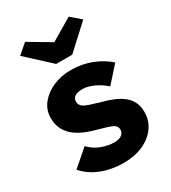

<svg xmlns="http://www.w3.org/2000/svg" viewBox="-193 -884 881 991"><g transform="rotate(-30 247.5 -388.0)"><path d="M250 10Q173 10 113 -15Q53 -40 18 -82L115 -166Q146 -134 185 -120Q224 -106 259 -106Q287 -106 302.5 -117.5Q318 -129 318 -148Q318 -168 300 -179Q282 -189 216 -207Q121 -231 78 -274Q36 -316 36 -378Q36 -427 66 -464Q96 -501 144 -521.5Q192 -542 248 -542Q314 -542 370.5 -520Q427 -498 468 -461L384 -367Q357 -392 320 -409.5Q283 -427 253 -427Q191 -427 191 -386Q191 -365 212 -352Q222 -346 244 -338.5Q266 -331 304 -320Q351 -308 385 -291.5Q419 -275 439 -253Q471 -218 471 -165Q471 -114 442.5 -74.5Q414 -35 364 -12.5Q314 10 250 10ZM200 -607 60 -736 118 -786 248 -709 378 -786 436 -736 296 -607Z"/></g></svg>

Font: Lexend Deca
Style: Bold
Weight: 700
Designer: Bonnie Shaver-Troup, Thomas Jockin
Foundry: Lexend
Version: Version 1.008; ttfautohint (v1.8.4.7-5d5b)